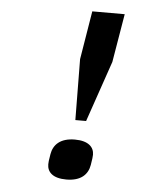

<svg xmlns="http://www.w3.org/2000/svg" viewBox="-51 -744 703 802"><g transform="rotate(5 300.0 -343.5)"><path d="M317.8 -239.7 405.5 -495 439.6 -698.2H303.6L270.2 -495L272.7 -239.7ZM176.1 -45.8C176.1 -13.8 199.2 11 256.4 11C318.2 11 346.6 -18.5 353.3 -58.6C357.6 -84.5 358.7 -94.5 358.7 -101.9C358.7 -133.2 335.2 -158.4 278.4 -158.4C216.6 -158.4 188.2 -128.6 181.5 -88.8C176.8 -62.5 176.1 -52.9 176.1 -45.8Z"/></g></svg>

Font: Margiela Mono Italic SmBold It
Style: Regular
Weight: 600
Designer: Mike Abbink, Paul van der Laan, Pieter van Rosmalen
Foundry: Bold Monday
Version: Version 2.003 2021